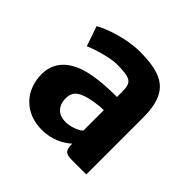

<svg xmlns="http://www.w3.org/2000/svg" viewBox="-144 -722 885 885"><g transform="rotate(45 298.5 -279.5)"><path d="M49.8 -173.3C49.8 -68.4 122.1 7.8 231.4 7.8C297.4 7.8 346.7 -19.5 376.5 -46.9V-43C376.5 5.4 396.5 7.8 433.6 7.8H522.5V-363.8C522.5 -525.4 451.2 -567.4 296.4 -567.4C208.5 -567.4 108.4 -530.8 72.8 -509.3L106.4 -411.6C153.8 -433.1 230 -451.2 259.8 -451.2C354 -451.2 370.1 -439.5 370.1 -379.9V-344.7C299.8 -344.7 208.5 -339.8 147 -312.5C86.9 -285.6 49.8 -240.7 49.8 -173.3ZM207 -174.3C207 -215.8 232.4 -230 255.4 -238.8C278.3 -249.5 333.5 -258.8 370.1 -258.8V-126C359.9 -112.8 317.9 -95.2 283.7 -95.2C240.2 -95.2 207 -120.1 207 -174.3Z"/></g></svg>

Font: Merriweather Sans
Style: Bold
Weight: 700
Designer: Eben Sorkin ( eben@eyebytes.com )
Foundry: Eben Sorkin
Version: Version 1.003